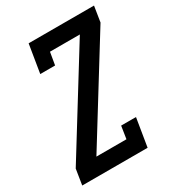

<svg xmlns="http://www.w3.org/2000/svg" viewBox="-178 -838 855 941"><g transform="rotate(-30 250.0 -367.5)"><path d="M9 0 23 -88 369 -647H200L188 -576H104L130 -735H500L486 -647L140 -88H310L321 -159H405L379 0Z"/></g></svg>

Font: Iosevka Slab Semibold
Style: Italic
Weight: 600
Italic angle: -9°
Monospace: yes
Designer: Belleve Invis
Foundry: Belleve Invis
Version: Version 11.1.1; ttfautohint (v1.8.3)